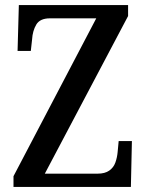

<svg xmlns="http://www.w3.org/2000/svg" viewBox="-20 -734 575 754"><path d="M33 0V-42L358 -662H176Q137 -662 122.5 -637.5Q108 -613 106 -579L101 -534H49L54 -714H483V-671L156 -52H363Q392 -52 409 -64Q426 -76 433 -95.5Q440 -115 442 -137L446 -180H498L494 0Z"/></svg>

Font: Noto Serif Khmer Condensed Medium
Style: Regular
Weight: 500
Width: 3
Designer: Danh Hong and the Monotype Design Team
Foundry: Monotype Imaging Inc.
Version: Version 2.004